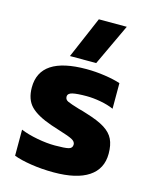

<svg xmlns="http://www.w3.org/2000/svg" viewBox="-111 -792 700 876"><g transform="rotate(15 239.5 -354.0)"><path d="M246 -718H378L286 -522H162ZM38 -18V-141Q72 -127 117.5 -118.5Q163 -110 201 -110Q248 -110 265.5 -114.5Q283 -119 283 -136Q283 -150 266 -159Q249 -168 206 -181L163 -195Q93 -219 62 -250.5Q31 -282 31 -339Q31 -484 251 -484Q294 -484 338 -477.5Q382 -471 412 -461V-340Q385 -352 349.5 -358.5Q314 -365 283 -365Q239 -365 217 -360Q195 -355 195 -339Q195 -325 209 -318.5Q223 -312 263 -300Q283 -295 304 -288Q360 -271 391 -251.5Q422 -232 435 -205Q448 -178 448 -137Q448 -65 391.5 -27.5Q335 10 227 10Q171 10 120 2Q69 -6 38 -18Z"/></g></svg>

Font: Kanit SemiBold
Style: Regular
Weight: 600
Designer: Katatrad Team
Foundry: CadsonDemak
Version: Version 1.030